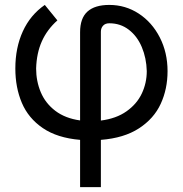

<svg xmlns="http://www.w3.org/2000/svg" viewBox="-20 -557 739 776"><path d="M421.9 -537.1Q486.8 -537.1 540.5 -502.2Q594.2 -467.3 625.7 -406Q657.2 -344.7 657.2 -269.5Q657.2 -197.3 629.6 -137.5Q602.1 -77.6 541.7 -38.3Q481.4 1 387.7 8.3V199.2H303.7V8.3Q211.4 0.5 153.1 -39.3Q94.7 -79.1 68.4 -141.1Q42 -203.1 42 -280.3Q42 -364.3 72.3 -430.4Q102.5 -496.6 161.1 -537.1L211.9 -474.6Q170.4 -437.5 149.2 -390.1Q127.9 -342.8 126 -280.3Q126 -229 144.8 -184.3Q163.6 -139.6 203.6 -109.1Q243.7 -78.6 303.7 -70.3V-426.8Q303.7 -483.4 333.5 -510.3Q363.3 -537.1 421.9 -537.1ZM573.2 -269.5Q571.8 -322.3 553.2 -366.5Q534.7 -410.6 500.7 -436.8Q466.8 -462.9 421.9 -462.9Q405.3 -462.9 396.5 -453.1Q387.7 -443.4 387.7 -428.7V-69.8Q449.7 -77.6 491.5 -107.2Q533.2 -136.7 553.2 -179.2Q573.2 -221.7 573.2 -269.5Z"/></svg>

Font: Pretendard GOV
Style: Regular
Weight: 400
Designer: Base glyphs from Inter by Rasmus Andersson; Hangeul glyphs from Noto Sans CJK(Source Han Sans) by Jang Soo-young and Kan
Foundry: Kil Hyung-jin
Version: Version 1.309